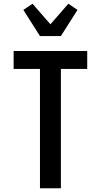

<svg xmlns="http://www.w3.org/2000/svg" viewBox="-20 -1008 540 1028"><path d="M194 0V-639H53V-735H447V-639H306V0ZM194 -815 105 -955 154 -988 250 -878 346 -988 395 -955 306 -815Z"/></svg>

Font: Iosevka Curly
Style: Bold
Weight: 700
Monospace: yes
Designer: Belleve Invis
Foundry: Belleve Invis
Version: Version 22.1.2; ttfautohint (v1.8.4)